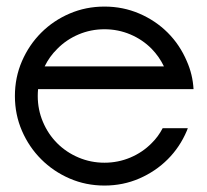

<svg xmlns="http://www.w3.org/2000/svg" viewBox="-20 -546 637 590"><path d="M96 -251Q96 -209.1 111.9 -171.5Q127.8 -133.8 155.8 -105.8Q183.8 -77.8 221.5 -61.9Q259.1 -46 301 -46Q342.9 -46 380.6 -61.9Q418.2 -77.8 446 -106.1Q466.2 -125.8 479.8 -152H557.1L554 -143.9Q532.8 -93.9 495.5 -56.6Q458.1 -19.2 408.1 2.5Q358.1 24.2 301 24.2Q243.9 24.2 193.9 2.5Q143.9 -19.2 106.6 -56.6Q69.2 -93.9 47.5 -143.9Q25.8 -193.9 25.8 -251Q25.8 -308.1 47.5 -358.1Q69.2 -408.1 106.6 -445.5Q143.9 -482.8 193.9 -504.3Q243.9 -525.8 301 -525.8Q358.1 -525.8 408.1 -504.3Q458.1 -482.8 495.5 -445.5Q532.8 -408.1 554 -358.1Q572.2 -317.2 574.7 -272.2H97Q96 -261.1 96 -251ZM446 -396Q418.2 -424.2 380.6 -440.2Q342.9 -456.1 301 -456.1Q259.1 -456.1 221.5 -440.2Q183.8 -424.2 156.1 -396Q131.8 -372.2 117.2 -341.9H483.8Q469.2 -372.2 446 -396Z"/></svg>

Font: Myanmar KatKuu
Style: Regular
Weight: 400
Designer: Khon Soe Zaw Thu
Foundry: MPUA
Version: Version 1.00 September 13, 2016, initial release